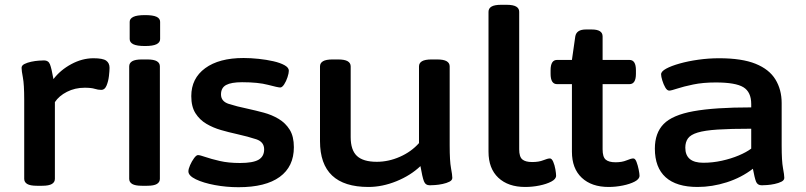

<svg xmlns="http://www.w3.org/2000/svg" viewBox="-20 -773 3362 801"><path d="M134 2Q106 2 93.5 -5.5Q81 -13 81 -27V-357Q81 -421 75.5 -449.5Q70 -478 70 -490Q70 -500 82 -506Q94 -512 110.5 -515.5Q127 -519 142 -520Q157 -521 164 -521Q182 -521 188.5 -504.5Q195 -488 203 -443Q232 -481 277.5 -505.5Q323 -530 370 -530Q409 -530 423 -520Q437 -510 437 -490Q437 -478 434.5 -456Q432 -434 424.5 -416Q417 -398 403 -398Q389 -398 375 -402.5Q361 -407 333 -407Q293 -407 259.5 -390Q226 -373 209 -347V-27Q209 -13 196.5 -5.5Q184 2 156 2Z M572 2Q544 2 531.5 -5.5Q519 -13 519 -27V-496Q519 -510 531.5 -517.5Q544 -525 572 -525H594Q622 -525 634.5 -517.5Q647 -510 647 -496V-27Q647 -13 634.5 -5.5Q622 2 594 2ZM585 -581Q551 -581 536 -588.5Q521 -596 521 -610V-682Q521 -695 536 -702.5Q551 -710 585 -710Q618 -710 633 -703Q648 -696 648 -682V-610Q648 -596 633 -588.5Q618 -581 585 -581Z M975 8Q924 8 876 -1Q828 -10 797 -25Q766 -40 766 -58Q766 -68 773 -84Q780 -100 789.5 -113Q799 -126 806 -126Q814 -126 837 -118Q860 -110 896.5 -101.5Q933 -93 981 -93Q1035 -93 1058.5 -106.5Q1082 -120 1082 -150Q1082 -181 1049 -192Q1016 -203 967 -214Q935 -221 902 -230.5Q869 -240 841 -256.5Q813 -273 795.5 -300.5Q778 -328 778 -372Q778 -446 836 -488.5Q894 -531 996 -531Q1026 -531 1059 -527.5Q1092 -524 1120.5 -517.5Q1149 -511 1167 -501Q1185 -491 1185 -478Q1185 -468 1179.5 -451Q1174 -434 1165.5 -421Q1157 -408 1149 -408Q1140 -408 1098.5 -419Q1057 -430 990 -430Q945 -430 923.5 -418.5Q902 -407 902 -379Q902 -350 934.5 -339.5Q967 -329 1015 -319Q1047 -312 1080.5 -303Q1114 -294 1142.5 -277Q1171 -260 1188.5 -232Q1206 -204 1206 -159Q1206 -78 1147 -35Q1088 8 975 8Z M1517 7Q1315 7 1315 -184V-496Q1315 -510 1327.5 -517.5Q1340 -525 1368 -525H1390Q1418 -525 1430.5 -517.5Q1443 -510 1443 -496V-201Q1443 -147 1469 -122.5Q1495 -98 1552 -98Q1601 -98 1648.5 -119Q1696 -140 1728 -176V-496Q1728 -510 1740.5 -517.5Q1753 -525 1781 -525H1803Q1831 -525 1843.5 -517.5Q1856 -510 1856 -496V-166Q1856 -101 1861.5 -72Q1867 -43 1867 -31Q1867 -21 1855 -15Q1843 -9 1826.5 -5.5Q1810 -2 1795 -1Q1780 0 1773 0Q1755 0 1748.5 -17Q1742 -34 1734 -80Q1693 -41 1634 -17Q1575 7 1517 7Z M2171 7Q2100 7 2059 -31.5Q2018 -70 2018 -140V-724Q2018 -738 2030.5 -745.5Q2043 -753 2071 -753H2093Q2121 -753 2133.5 -745.5Q2146 -738 2146 -724V-150Q2146 -119 2159 -108Q2172 -97 2200 -97Q2228 -97 2246.5 -104.5Q2265 -112 2274 -112Q2282 -112 2288 -98Q2294 -84 2297 -66.5Q2300 -49 2300 -40Q2300 -26 2280 -15.5Q2260 -5 2230.5 1Q2201 7 2171 7Z M2519 7Q2448 7 2407 -31.5Q2366 -70 2366 -140V-422H2304Q2277 -422 2277 -465V-480Q2277 -523 2304 -523H2366L2380 -621Q2385 -650 2424 -650H2449Q2494 -650 2494 -621V-523H2606Q2633 -523 2633 -480V-465Q2633 -422 2606 -422H2494V-150Q2494 -118 2507 -107Q2520 -96 2548 -96Q2575 -96 2594 -104Q2613 -112 2622 -112Q2630 -112 2635.5 -97.5Q2641 -83 2644.5 -65.5Q2648 -48 2648 -40Q2648 -26 2628 -15.5Q2608 -5 2578 1Q2548 7 2519 7Z M2890 7Q2802 7 2757 -33.5Q2712 -74 2712 -153Q2712 -218 2748.5 -255.5Q2785 -293 2873 -309Q2961 -325 3114 -325V-339Q3114 -389 3081.5 -409Q3049 -429 2966 -429Q2913 -429 2872 -420.5Q2831 -412 2805.5 -403.5Q2780 -395 2772 -395Q2763 -395 2755.5 -408Q2748 -421 2743 -437.5Q2738 -454 2738 -463Q2738 -475 2759 -486.5Q2780 -498 2815.5 -508Q2851 -518 2894 -524Q2937 -530 2980 -530Q3075 -530 3132 -507Q3189 -484 3215 -441.5Q3241 -399 3241 -343V-166Q3241 -101 3246.5 -72Q3252 -43 3252 -31Q3252 -21 3240 -15Q3228 -9 3211.5 -5.5Q3195 -2 3180 -1Q3165 0 3158 0Q3140 0 3134 -15.5Q3128 -31 3121 -69Q3073 -32 3012 -12.5Q2951 7 2890 7ZM2914 -94Q2953 -94 2991.5 -102.5Q3030 -111 3062 -124.5Q3094 -138 3114 -153V-236Q3028 -236 2974 -232.5Q2920 -229 2890.5 -220Q2861 -211 2850 -195.5Q2839 -180 2839 -157Q2839 -94 2914 -94Z"/></svg>

Font: Asap Expanded SemiBold
Style: Regular
Weight: 600
Width: 7
Designer: Pablo Cosgaya
Foundry: Omnibus-Type
Version: Version 3.001; ttfautohint (v1.8.4.7-5d5b)